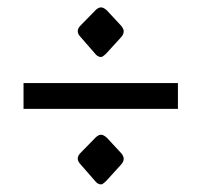

<svg xmlns="http://www.w3.org/2000/svg" viewBox="-20 -605 535 510"><path d="M42.5 -315.9V-384.3H452.1L452.6 -383.8V-315.9ZM194.3 -199.2 234.4 -240.2Q241.7 -247.1 248.5 -247.1Q254.9 -247.1 263.7 -239.3L302.7 -197.3Q308.6 -189.5 308.6 -183.1Q308.6 -175.8 301.8 -168L262.7 -125Q252.9 -115.2 248.5 -115.2Q240.7 -115.2 234.4 -122.1L191.4 -171.4Q186.5 -177.7 186.5 -184.1Q186.5 -191.4 194.3 -199.2ZM194.3 -537.6 234.4 -578.6Q241.7 -585.4 248.5 -585.4Q254.9 -585.4 263.7 -577.6L302.7 -535.6Q308.6 -527.8 308.6 -521.5Q308.6 -514.2 301.8 -506.3L262.7 -463.4Q252.9 -453.6 248.5 -453.6Q240.7 -453.6 234.4 -460.4L191.4 -509.8Q186.5 -516.1 186.5 -522.5Q186.5 -529.8 194.3 -537.6Z"/></svg>

Font: Arounder
Style: Regular
Weight: 400
Designer: Maxim Raikov
Foundry: Maxim Raikov
Version: Version 1.00 March 23, 2021, initial release